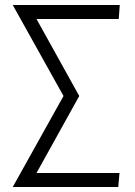

<svg xmlns="http://www.w3.org/2000/svg" viewBox="-20 -748 540 768"><path d="M31 0 234 -364 31 -728H459L455 -672H126L297 -364L126 -56H458L453 0Z"/></svg>

Font: Murecho Light
Style: Regular
Weight: 300
Designer: Neil Summerour
Foundry: Positype
Version: Version 1.010; ttfautohint (v1.8.3)